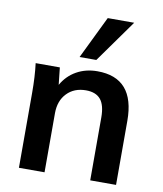

<svg xmlns="http://www.w3.org/2000/svg" viewBox="-86 -846 775 915"><g transform="rotate(10 301.5 -388.0)"><path d="M538 -310V0H413V-304Q413 -364 390 -391.5Q367 -419 319 -419Q262 -419 227 -382.5Q192 -346 192 -286V0H68V-362Q68 -442 60 -505H177L186 -422Q212 -468 256.5 -493Q301 -518 357 -518Q538 -518 538 -310ZM261 -570 361 -776H489L342 -570Z"/></g></svg>

Font: Muli
Style: Bold
Weight: 700
Designer: Vernon Adams
Foundry: Vernon Adams
Version: Version 2.001